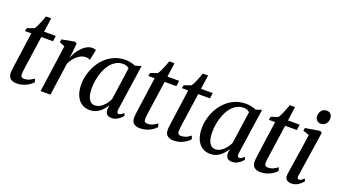

<svg xmlns="http://www.w3.org/2000/svg" viewBox="-63 -1275 3184 1811"><g transform="rotate(20 1528.5 -370.0)"><path d="M165 -175.5Q162 -154.5 160 -139.5Q158 -124.5 157 -112.2Q156 -100 156 -87Q156 -71 164.5 -63Q173 -55 188.5 -55Q220.5 -55 245 -67Q269.5 -79 286.5 -93.5L297.5 -60Q283 -42.5 258.5 -26.2Q234 -10 203.2 0Q172.5 10 137.5 10Q100 10 76.5 -8.5Q53 -27 53.5 -69Q53.5 -75.5 54.2 -84.5Q55 -93.5 56.5 -105.5Q58 -117.5 60 -132.8Q62 -148 64.5 -166.5L108.5 -481.5H44.5L51.5 -513.5L119.5 -537Q130.5 -549 142.5 -574.5Q154.5 -600 165.5 -628.8Q176.5 -657.5 184 -678.5H236.5L216.5 -537.5H334.5L326.5 -481.5H209Z M377 0 443.5 -473 389.5 -495.5 395 -525 524 -549 543.5 -537 535 -450 525.5 -384.5Q535.5 -412.5 552.2 -441.5Q569 -470.5 591.8 -495Q614.5 -519.5 641.8 -534.5Q669 -549.5 700 -549.5Q711.5 -549.5 721 -547.5Q730.5 -545.5 735.5 -542.5L712.5 -435Q707.5 -439.5 695.2 -443Q683 -446.5 666 -446.5Q645.5 -446.5 624.5 -437Q603.5 -427.5 584 -411Q564.5 -394.5 548.8 -373.2Q533 -352 522 -328L476 0Z M1124.5 -87.5Q1121.5 -65 1127.8 -56.5Q1134 -48 1143.5 -48Q1152.5 -48 1163.8 -54.8Q1175 -61.5 1189 -75.5L1201.5 -52.5Q1196 -44 1180.5 -29Q1165 -14 1142 -1.8Q1119 10.5 1089.5 10.5Q1059.5 10.5 1043 -6.8Q1026.5 -24 1028 -58L1034 -97.5Q1018 -70.5 994.8 -45.8Q971.5 -21 941 -5.2Q910.5 10.5 873 10.5Q822.5 10.5 787.2 -14.8Q752 -40 733.8 -85Q715.5 -130 715.5 -189Q715.5 -239 728.8 -290.5Q742 -342 768.2 -388.5Q794.5 -435 833 -471.5Q871.5 -508 921.8 -529.2Q972 -550.5 1033 -550.5Q1058 -550.5 1084.8 -544.2Q1111.5 -538 1132.5 -529L1191.5 -548ZM1083 -485.5Q1072.5 -495.5 1057.2 -501.2Q1042 -507 1022.5 -507Q982.5 -507 950.2 -488.2Q918 -469.5 893.8 -437.2Q869.5 -405 853.2 -363.8Q837 -322.5 829 -278Q821 -233.5 821 -190.5Q821 -142 831.2 -110.2Q841.5 -78.5 859.5 -63Q877.5 -47.5 901.5 -47.5Q923.5 -47.5 943.8 -57Q964 -66.5 981.8 -82.8Q999.5 -99 1013.5 -119Q1027.5 -139 1037 -160.5Z M1403 -175.5Q1400 -154.5 1398 -139.5Q1396 -124.5 1395 -112.2Q1394 -100 1394 -87Q1394 -71 1402.5 -63Q1411 -55 1426.5 -55Q1458.5 -55 1483 -67Q1507.5 -79 1524.5 -93.5L1535.5 -60Q1521 -42.5 1496.5 -26.2Q1472 -10 1441.2 0Q1410.5 10 1375.5 10Q1338 10 1314.5 -8.5Q1291 -27 1291.5 -69Q1291.5 -75.5 1292.2 -84.5Q1293 -93.5 1294.5 -105.5Q1296 -117.5 1298 -132.8Q1300 -148 1302.5 -166.5L1346.5 -481.5H1282.5L1289.5 -513.5L1357.5 -537Q1368.5 -549 1380.5 -574.5Q1392.5 -600 1403.5 -628.8Q1414.5 -657.5 1422 -678.5H1474.5L1454.5 -537.5H1572.5L1564.5 -481.5H1447Z M1740 -175.5Q1737 -154.5 1735 -139.5Q1733 -124.5 1732 -112.2Q1731 -100 1731 -87Q1731 -71 1739.5 -63Q1748 -55 1763.5 -55Q1795.5 -55 1820 -67Q1844.5 -79 1861.5 -93.5L1872.5 -60Q1858 -42.5 1833.5 -26.2Q1809 -10 1778.2 0Q1747.5 10 1712.5 10Q1675 10 1651.5 -8.5Q1628 -27 1628.5 -69Q1628.5 -75.5 1629.2 -84.5Q1630 -93.5 1631.5 -105.5Q1633 -117.5 1635 -132.8Q1637 -148 1639.5 -166.5L1683.5 -481.5H1619.5L1626.5 -513.5L1694.5 -537Q1705.5 -549 1717.5 -574.5Q1729.5 -600 1740.5 -628.8Q1751.5 -657.5 1759 -678.5H1811.5L1791.5 -537.5H1909.5L1901.5 -481.5H1784Z M2334 -87.5Q2331 -65 2337.2 -56.5Q2343.5 -48 2353 -48Q2362 -48 2373.2 -54.8Q2384.5 -61.5 2398.5 -75.5L2411 -52.5Q2405.5 -44 2390 -29Q2374.5 -14 2351.5 -1.8Q2328.5 10.5 2299 10.5Q2269 10.5 2252.5 -6.8Q2236 -24 2237.5 -58L2243.5 -97.5Q2227.5 -70.5 2204.2 -45.8Q2181 -21 2150.5 -5.2Q2120 10.5 2082.5 10.5Q2032 10.5 1996.8 -14.8Q1961.5 -40 1943.2 -85Q1925 -130 1925 -189Q1925 -239 1938.2 -290.5Q1951.5 -342 1977.8 -388.5Q2004 -435 2042.5 -471.5Q2081 -508 2131.2 -529.2Q2181.5 -550.5 2242.5 -550.5Q2267.5 -550.5 2294.2 -544.2Q2321 -538 2342 -529L2401 -548ZM2292.5 -485.5Q2282 -495.5 2266.8 -501.2Q2251.5 -507 2232 -507Q2192 -507 2159.8 -488.2Q2127.5 -469.5 2103.2 -437.2Q2079 -405 2062.8 -363.8Q2046.5 -322.5 2038.5 -278Q2030.5 -233.5 2030.5 -190.5Q2030.5 -142 2040.8 -110.2Q2051 -78.5 2069 -63Q2087 -47.5 2111 -47.5Q2133 -47.5 2153.2 -57Q2173.5 -66.5 2191.2 -82.8Q2209 -99 2223 -119Q2237 -139 2246.5 -160.5Z M2612.5 -175.5Q2609.5 -154.5 2607.5 -139.5Q2605.5 -124.5 2604.5 -112.2Q2603.5 -100 2603.5 -87Q2603.5 -71 2612 -63Q2620.5 -55 2636 -55Q2668 -55 2692.5 -67Q2717 -79 2734 -93.5L2745 -60Q2730.5 -42.5 2706 -26.2Q2681.5 -10 2650.8 0Q2620 10 2585 10Q2547.5 10 2524 -8.5Q2500.5 -27 2501 -69Q2501 -75.5 2501.8 -84.5Q2502.5 -93.5 2504 -105.5Q2505.5 -117.5 2507.5 -132.8Q2509.5 -148 2512 -166.5L2556 -481.5H2492L2499 -513.5L2567 -537Q2578 -549 2590 -574.5Q2602 -600 2613 -628.8Q2624 -657.5 2631.5 -678.5H2684L2664 -537.5H2782L2774 -481.5H2656.5Z M2896.5 10.5Q2876 10.5 2860.8 3.5Q2845.5 -3.5 2838 -18Q2830.5 -32.5 2833 -56Q2835 -72.5 2840 -105.5Q2845 -138.5 2851.8 -182.8Q2858.5 -227 2866.5 -277.2Q2874.5 -327.5 2882 -378.5Q2889.5 -429.5 2895.5 -475.5L2834 -497L2839 -525L2983.5 -549L3004 -537.5L2935 -82.5Q2932 -64 2937.5 -56Q2943 -48 2951.5 -48Q2962 -48 2972.8 -54.2Q2983.5 -60.5 3000 -77.5L3012 -54Q3005 -44 2989.2 -28.8Q2973.5 -13.5 2950 -1.5Q2926.5 10.5 2896.5 10.5ZM2964.5 -614Q2939 -614 2923.5 -630.8Q2908 -647.5 2908.5 -674Q2909 -707.5 2928.5 -728.8Q2948 -750 2977.5 -750Q3004 -750 3018.8 -733.2Q3033.5 -716.5 3033.5 -692Q3033.5 -657.5 3014.2 -635.8Q2995 -614 2964.5 -614Z"/></g></svg>

Font: Merriweather 60pt
Style: Italic
Weight: 400
Italic angle: -7.8°
Version: Version 2.101